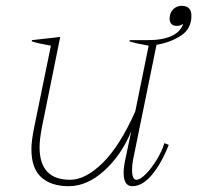

<svg xmlns="http://www.w3.org/2000/svg" viewBox="-20 -630 678 660"><path d="M437 -79Q434 -63 434 -46Q434 -12 449 -12Q462 -12 482 -32.5Q502 -53 520 -83Q538 -113 545 -138L560 -132Q536 -70 503 -30Q470 10 435 10Q405 10 405 -36Q405 -55 410 -78L431 -178Q396 -95 337.5 -42.5Q279 10 216 10Q156 10 122 -20.5Q88 -51 88 -117Q88 -143 96 -185L155 -473Q109 -481 89 -488L90 -492L187 -503L124 -192Q116 -150 116 -124Q116 -12 221 -12Q274 -12 333 -70Q392 -128 445 -247L491 -473Q445 -481 425 -488L426 -492H487Q590 -492 610 -548Q600 -541 587 -541Q576 -541 569.5 -547.5Q563 -554 563 -565Q563 -572 564 -575Q566 -590 577.5 -600Q589 -610 604 -610Q638 -610 638 -576Q638 -531 602 -507.5Q566 -484 518 -476Z"/></svg>

Font: Trirong Thin
Style: Italic
Weight: 250
Italic angle: -12°
Designer: Katatrad Team
Foundry: CadsonDemak
Version: Version 1.001